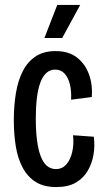

<svg xmlns="http://www.w3.org/2000/svg" viewBox="-20 -747 421 778"><path d="M208 11Q158 11 125 -9.5Q92 -30 72 -67.5Q52 -105 44 -154Q36 -203 36 -260Q36 -319 44.5 -370Q53 -421 72.5 -459Q92 -497 124.5 -518.5Q157 -540 205 -540Q259 -540 292.5 -513.5Q326 -487 341 -444.5Q356 -402 352 -354L268 -343Q270 -376 263.5 -404Q257 -432 242 -448.5Q227 -465 203 -465Q183 -465 168 -451.5Q153 -438 143.5 -412.5Q134 -387 129.5 -350Q125 -313 125 -266Q125 -201 133.5 -155.5Q142 -110 160 -86Q178 -62 207 -62Q232 -62 248.5 -80.5Q265 -99 272.5 -130.5Q280 -162 276 -199L360 -193Q365 -157 359 -121Q353 -85 335.5 -55Q318 -25 287 -7Q256 11 208 11ZM232 -593H160L212 -727H305Z"/></svg>

Font: Bricolage Grotesque 36pt Condensed
Style: Regular
Weight: 400
Width: 3
Designer: Mathieu Triay
Foundry: Atelier Triay
Version: Version 1.001;gftools[0.9.33.dev8+g029e19f]